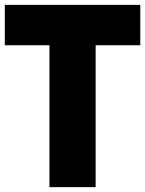

<svg xmlns="http://www.w3.org/2000/svg" viewBox="-31 -770 598 790"><path d="M546.2 -750V-583.8H362.5V0H172.5V-583.8H-11.2V-750Z"/></svg>

Font: Now Black
Style: Regular
Weight: 900
Designer: Alfredo Marco Pradil
Foundry: Alfredo Marco Pradil
Version: Version 1.002;PS 001.002;hotconv 1.0.88;makeotf.lib2.5.64775